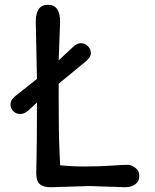

<svg xmlns="http://www.w3.org/2000/svg" viewBox="-20 -780 651 805"><path d="M135 -449 130 -689Q130 -760 181 -760Q232 -760 232 -689Q232 -682 231 -660Q228 -587 226 -527L285 -582Q302 -599 319 -599Q336 -599 348.5 -586.5Q361 -574 361 -557Q361 -540 339 -522L226 -429V-380Q226 -222 229 -160Q232 -98 232 -87Q280 -82 336.5 -82Q393 -82 445.5 -85.5Q498 -89 514.5 -89Q531 -89 547.5 -76.5Q564 -64 564 -42Q564 -20 547.5 -7.5Q531 5 504 5L356 0L193 5Q163 5 147.5 -7.5Q132 -20 132 -54Q132 -62 133 -102Q135 -182 135 -350L99 -317Q82 -302 65 -302Q48 -302 36 -313.5Q24 -325 24 -343Q24 -361 44 -377Z"/></svg>

Font: Delius Unicase
Style: Regular
Weight: 400
Designer: Natalia Raices
Foundry: Natalia Raices
Version: Version 1.002